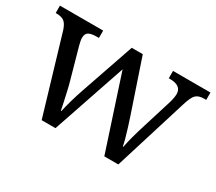

<svg xmlns="http://www.w3.org/2000/svg" viewBox="-104 -743 1069 950"><g transform="rotate(30 431.0 -268.0)"><path d="M75 -441Q64 -473 48.5 -483.5Q33 -494 4 -494H1V-536H248V-494H235Q205 -494 190 -485.5Q175 -477 175 -452Q175 -444 177.5 -432Q180 -420 183 -409L230 -241Q237 -217 243.5 -187.5Q250 -158 256 -131.5Q262 -105 265 -88H268Q273 -113 284.5 -153.5Q296 -194 309 -231L413 -533H476L576 -237Q584 -213 593 -184.5Q602 -156 609 -130.5Q616 -105 619 -88H622Q631 -139 661 -234L711 -395Q715 -408 717.5 -422.5Q720 -437 720 -445Q720 -494 654 -494H647V-536H861V-494H848Q819 -494 803.5 -480Q788 -466 773 -416L644 0H564L427 -418L285 0H206Z"/></g></svg>

Font: Noto Serif Oriya
Style: Regular
Weight: 400
Designer: David Williams
Foundry: Google LLC, David Williams
Version: Version 1.051; ttfautohint (v1.8.4.7-5d5b)